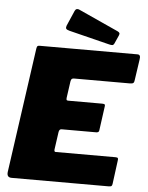

<svg xmlns="http://www.w3.org/2000/svg" viewBox="-62 -1013 818 1063"><g transform="rotate(5 346.5 -481.5)"><path d="M117 -725Q119 -736 122 -739Q125 -742 134 -742H678Q697 -742 692 -715L675 -599Q674 -587 669 -582.5Q664 -578 650 -578H340Q331 -578 327 -574.5Q323 -571 321 -560L308 -468Q307 -458 309.5 -455.5Q312 -453 319 -453H508Q519 -453 521.5 -449Q524 -445 522 -436L504 -305Q503 -292 488 -292H295Q283 -292 280 -276L266 -177Q265 -164 273 -164H606Q617 -164 619.5 -160Q622 -156 620 -145L603 -16Q602 -7 598 -3.5Q594 0 581 0H43Q15 0 19 -31L117 -725ZM310 -951Q314 -960 320.5 -962Q327 -964 334 -961L556 -860Q565 -856 567.5 -851Q570 -846 566 -837L545 -790Q541 -782 535 -781Q529 -780 517 -783L292 -839Q276 -843 272.5 -849Q269 -855 273 -866Z"/></g></svg>

Font: Libre Franklin Black
Style: Italic
Weight: 900
Italic angle: -8°
Designer: Pablo Impallari, Rodrigo Fuenzalida, Nhung Nguyen
Foundry: Impallari Type
Version: Version 3.000